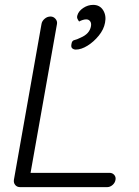

<svg xmlns="http://www.w3.org/2000/svg" viewBox="-20 -768 571 788"><path d="M429.7 -58.6Q441.4 -58.6 448.7 -50.3Q456.1 -42 454.1 -30.3Q452.1 -17.6 441.9 -8.8Q431.6 0 419.9 0H62.5Q49.8 0 42.5 -8.8Q35.2 -17.6 37.1 -30.3L150.4 -669.9Q152.3 -681.6 163.1 -690.9Q173.8 -700.2 187.5 -700.2Q199.2 -700.2 207.5 -690.9Q215.8 -681.6 213.9 -669.9L102.5 -42L85.9 -58.6ZM411.1 -674.8Q406.2 -647.5 385.7 -622.1Q365.2 -596.7 339.4 -580.6Q313.5 -564.5 291 -564.5Q283.2 -564.5 276.9 -569.3Q270.5 -574.2 273.4 -587.9Q275.4 -601.6 285.2 -603.5Q294.9 -605.5 310.5 -613.3Q329.1 -621.1 339.8 -632.8Q350.6 -644.5 353.5 -661.1Q355.5 -673.8 349.6 -681.2Q343.8 -688.5 334 -688.5Q327.1 -688.5 319.3 -686Q311.5 -683.6 304.7 -679.7Q300.8 -684.6 297.9 -690.9Q294.9 -697.3 297.9 -706.1Q302.7 -722.7 321.8 -735.4Q340.8 -748 362.3 -748Q389.6 -748 403.3 -726.1Q417 -704.1 411.1 -674.8Z"/></svg>

Font: Quicksand
Style: Italic
Weight: 400
Designer: Andrew Paglinawan
Foundry: Andrew Paglinawan
Version: Version 3.006